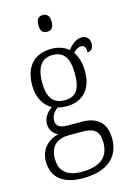

<svg xmlns="http://www.w3.org/2000/svg" viewBox="-144 -819 772 1130"><g transform="rotate(-15 242.0 -254.5)"><path d="M235 -647C258 -647 276 -659 276 -698C276 -737 258 -749 235 -749C212 -749 195 -737 195 -698C195 -659 212 -647 235 -647ZM216 240C368 240 442 169 442 59C442 -26 399 -83 296 -83H211C164 -83 139 -96 139 -130C139 -164 158 -185 179 -201C190 -196 218 -194 233 -194C338 -194 390 -263 390 -364C390 -422 375 -459 356 -486C373 -503 386 -513 406 -513C427 -513 434 -496 434 -469C459 -469 470 -488 470 -514C470 -540 454 -563 421 -563C382 -563 353 -529 336 -509C315 -528 277 -544 233 -544C124 -544 68 -476 68 -364C68 -298 96 -238 147 -212C118 -192 93 -162 93 -123C93 -82 117 -59 142 -48C87 -36 30 8 30 89C30 183 92 240 216 240ZM230 -231C164 -231 129 -273 129 -364C129 -462 165 -507 229 -507C297 -507 329 -464 329 -365C329 -270 298 -231 230 -231ZM218 202C117 202 85 150 85 86C85 4 138 -26 198 -26H284C353 -26 386 -2 386 68C386 148 342 202 218 202Z"/></g></svg>

Font: Noto Serif Georgian SemiCondensed Light
Style: Regular
Weight: 300
Width: 4
Designer: Monotype Design Team, Akaki Razmadze
Foundry: Google LLC
Version: Version 2.003